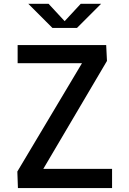

<svg xmlns="http://www.w3.org/2000/svg" viewBox="-20 -960 660 980"><path d="M70 -730V-637.5H398.5L68.5 -84.5L71.5 0H552V-98H201L526 -649L522 -730ZM124.5 -940.5H228L310 -852L392 -940.5H496L373 -817.5H247.5Z"/></svg>

Font: Monaspace Neon Medium
Style: Regular
Weight: 500
Designer: Riley Cran & the Lettermatic Team
Foundry: Lettermatic
Version: Version 1.200 (Monaspace Neon)